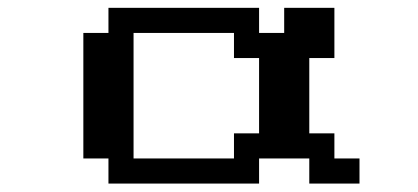

<svg xmlns="http://www.w3.org/2000/svg" viewBox="-20 -582 1040 478"><path d="M250 -187.5H187.5V-500H250V-562.5H625V-500H687.5V-562.5H812.5V-437.5H750V-250H812.5V-187.5H875V-125H750V-187.5H625V-125H250ZM562.5 -187.5V-250H625V-437.5H562.5V-500H312.5V-187.5Z"/></svg>

Font: HE신이문
Style: regular
Weight: 500
Monospace: yes
Designer: Taeyun An (WindowsTiger)
Version: v1.1